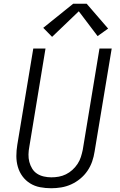

<svg xmlns="http://www.w3.org/2000/svg" viewBox="-20 -993 640 1021"><path d="M252 8Q222 8 193 2.5Q164 -3 140 -18Q116 -33 99.5 -55.5Q83 -78 75 -105.5Q67 -133 67 -163Q67 -193 72 -223L157 -735H222L136 -213Q132 -193 131.5 -172Q131 -151 136 -132Q141 -113 151 -96.5Q161 -80 177 -69.5Q193 -59 213 -54.5Q233 -50 253 -50Q273 -50 292.5 -53.5Q312 -57 330.5 -66Q349 -75 365 -89.5Q381 -104 392.5 -121.5Q404 -139 410 -158Q416 -177 420 -196L509 -735H574L483 -187Q479 -160 470 -134Q461 -108 445 -84.5Q429 -61 406.5 -42.5Q384 -24 358.5 -12.5Q333 -1 306 3.5Q279 8 252 8Q252 8 252 8Q252 8 252 8ZM257 -797 210 -845 369 -973H441L555 -841L499 -801L399 -933Z"/></svg>

Font: Iosevka SS04 Light Extended
Style: Italic
Weight: 300
Width: 7
Italic angle: -9°
Monospace: yes
Designer: Belleve Invis
Foundry: Belleve Invis
Version: Version 19.0.0; ttfautohint (v1.8.4)